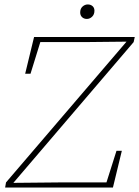

<svg xmlns="http://www.w3.org/2000/svg" viewBox="-20 -842 625 862"><path d="M3 0 7 -23 548 -655 356 -653H161L117 -511H93L133 -676H585L580 -653L40 -21L246 -23H458L503 -165H527L487 0ZM370 -757Q357 -757 348.5 -765Q340 -773 340 -786Q340 -803 350.5 -812.5Q361 -822 374 -822Q387 -822 395.5 -814.5Q404 -807 404 -794Q404 -777 393.5 -767Q383 -757 370 -757Z"/></svg>

Font: Source Serif 4 SmText ExtraLight
Style: Italic
Weight: 200
Italic angle: -12°
Designer: Frank Grießhammer
Foundry: Adobe
Version: Version 4.005;hotconv 1.1.0;makeotfexe 2.6.0